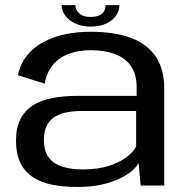

<svg xmlns="http://www.w3.org/2000/svg" viewBox="-20 -719 725 744"><path d="M279.5 5.5Q331 5.5 371.8 -3.2Q412.5 -12 442.2 -26.2Q472 -40.5 490.8 -56.5Q509.5 -72.5 517 -87L525 0H616.5V-374.5Q616.5 -452 582.8 -500.8Q549 -549.5 485.5 -572.8Q422 -596 331.5 -596Q279 -596 232.5 -586.2Q186 -576.5 148.2 -556.2Q110.5 -536 84.8 -504.2Q59 -472.5 49.5 -427.5L153 -395Q161.5 -440.5 186.2 -469Q211 -497.5 248.2 -511Q285.5 -524.5 332 -524.5Q386.5 -524.5 426.2 -509.2Q466 -494 487.8 -462.2Q509.5 -430.5 509.5 -381V-347.5H279Q226 -347.5 182.2 -339Q138.5 -330.5 107.2 -310.5Q76 -290.5 59 -257Q42 -223.5 42 -173.5Q42 -122 59.2 -87.2Q76.5 -52.5 108.2 -32Q140 -11.5 183.2 -3Q226.5 5.5 279.5 5.5ZM301 -62.5Q269.5 -62.5 242.2 -67.8Q215 -73 194.2 -85.5Q173.5 -98 161.8 -120.2Q150 -142.5 150 -177Q150 -211 161.8 -233.2Q173.5 -255.5 194 -267.5Q214.5 -279.5 241.5 -284.2Q268.5 -289 298.5 -289H507.5V-151.5Q497 -130 469.2 -109.2Q441.5 -88.5 399.2 -75.5Q357 -62.5 301 -62.5ZM330.5 -616Q367 -616 391.8 -627.8Q416.5 -639.5 429.5 -658.2Q442.5 -677 442.5 -699H389Q389 -687 383.8 -676.5Q378.5 -666 365.8 -659.8Q353 -653.5 330.5 -653.5Q310.5 -653.5 297.8 -660Q285 -666.5 278.8 -676.8Q272.5 -687 272.5 -699H219Q219 -677 233 -658.2Q247 -639.5 272 -627.8Q297 -616 330.5 -616Z"/></svg>

Font: Anybody SemiExpanded
Style: Regular
Weight: 400
Width: 6
Designer: Tyler Finck
Foundry: Etcetera Type Company
Version: Version 1.113;gftools[0.9.25]